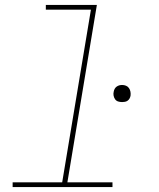

<svg xmlns="http://www.w3.org/2000/svg" viewBox="-20 -755 640 775"><path d="M31 0V-19H231L347 -716H165V-735H371L252 -19H434V0ZM473 -343Q464 -343 456.5 -345.5Q449 -348 444.5 -354.5Q440 -361 438.5 -369Q437 -377 439 -385Q440 -391 443 -396.5Q446 -402 451 -405.5Q456 -409 461.5 -410.5Q467 -412 473 -412Q481 -412 488.5 -409Q496 -406 500.5 -399.5Q505 -393 506.5 -385Q508 -377 507 -369Q506 -363 503 -357.5Q500 -352 495 -348.5Q490 -345 484 -344Q478 -343 473 -343Z"/></svg>

Font: Iosevka Slab ThExObl
Style: Regular
Weight: 100
Width: 7
Italic angle: -9°
Monospace: yes
Designer: Belleve Invis
Foundry: Belleve Invis
Version: Version 11.1.1; ttfautohint (v1.8.3)